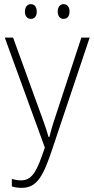

<svg xmlns="http://www.w3.org/2000/svg" viewBox="-20 -895 454 925"><path d="M100 -839C100 -819 110 -804 129 -804C147 -804 157 -817 157 -839C157 -860 147 -875 129 -875C110 -875 100 -859 100 -839ZM258 -840C258 -819 268 -804 286 -804C305 -804 315 -818 315 -840C315 -861 304 -875 286 -875C269 -875 258 -860 258 -840ZM84 10C157 10 188 -42 235 -186L412 -714H372L238 -306C231 -284 224 -261 218 -235H214C206 -263 199 -283 190 -309L43 -714H3L196 -184C157 -67 135 -26 80 -26C65 -26 51 -29 37 -33V3C49 7 65 10 84 10Z"/></svg>

Font: Noto Sans Condensed ExtraLight
Style: Regular
Weight: 200
Width: 3
Designer: Monotype Design Team
Foundry: Monotype Imaging Inc.
Version: Version 2.013